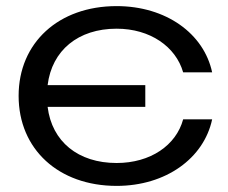

<svg xmlns="http://www.w3.org/2000/svg" viewBox="-20 -596 748 629"><path d="M456 -246V-317H136C150 -431 236 -502 362 -502C472 -502 556 -443 580 -359H675C648 -486 524 -576 362 -576C172 -576 41 -456 41 -282C41 -107 172 13 362 13C524 13 648 -78 675 -205H580C557 -120 473 -62 362 -62C236 -62 150 -132 136 -246Z"/></svg>

Font: Bounded Light
Style: Regular
Weight: 300
Designer: Vlad Churkin
Version: Version 3.0